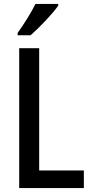

<svg xmlns="http://www.w3.org/2000/svg" viewBox="-20 -960 468 980"><path d="M277 -931V-940H161C139 -895 105 -841 70 -792V-780H136C180 -818 250 -891 277 -931ZM78 0H408V-90H180V-714H78Z"/></svg>

Font: Noto Sans Arabic Cond Med
Style: Regular
Weight: 500
Width: 3
Designer: Monotype Design Team, Nadine Chahine, Nizar Qandah and Khaled Hosny
Foundry: Monotype Imaging Inc.
Version: Version 2.012